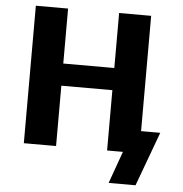

<svg xmlns="http://www.w3.org/2000/svg" viewBox="-57 -750 922 967"><g transform="rotate(5 403.5 -266.5)"><path d="M85 0V-695H248V-417H506V-695H668V-112H765L664 162H528L586 0H506V-305H248V0Z"/></g></svg>

Font: Coval
Style: Black
Weight: 1000
Foundry: Context Ltd
Version: Version 001.000